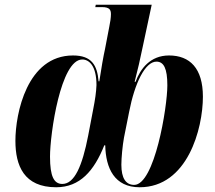

<svg xmlns="http://www.w3.org/2000/svg" viewBox="-20 -780 905 810"><path d="M217 10C317 10 377 -59 420 -167H424C426 -70 463 10 569 10C771 10 836 -237 836 -372C836 -492 781 -546 693 -546C614 -546 572 -490 552 -435H548C562 -489 571 -529 582 -582L620 -760H384L382 -750H410C443 -750 448 -738 448 -720C448 -706 445 -685 441 -667L423 -573C417 -547 406 -485 399 -437H396C390 -505 367 -546 288 -546C94 -546 45 -301 45 -186C45 -81 81 10 217 10ZM243 -4C208 -4 191 -35 191 -119C191 -216 236 -529 327 -529C355 -529 387 -504 387 -421C386 -392 381 -358 373 -318L352 -208C327 -79 294 -4 243 -4ZM546 0C511 0 492 -28 492 -85C492 -114 497 -166 503 -199L525 -309C548 -428 592 -520 640 -520C671 -520 686 -491 686 -420C686 -327 632 0 546 0Z"/></svg>

Font: Noto Serif Display Condensed ExtraBold
Style: Italic
Weight: 800
Width: 3
Italic angle: -12°
Designer: Monotype Design Team
Foundry: Monotype Imaging Inc.
Version: Version 2.009